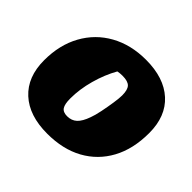

<svg xmlns="http://www.w3.org/2000/svg" viewBox="-139 -719 894 894"><g transform="rotate(45 308.0 -271.5)"><path d="M271 13Q152 13 85.5 -48Q19 -109 19 -219Q19 -320 61 -396Q103 -472 178.5 -514Q254 -556 353 -556Q472 -556 538.5 -495.5Q605 -435 605 -325Q605 -220 564 -144.5Q523 -69 448.5 -28Q374 13 271 13ZM279 -110Q308 -110 327 -127.5Q346 -145 360 -185Q368 -206 375 -240.5Q382 -275 387 -308.5Q392 -342 392 -360Q392 -397 378 -411.5Q364 -426 328 -426Q312 -426 297 -423Q267 -370 249 -305Q231 -240 231 -179Q231 -142 241.5 -126Q252 -110 279 -110Z"/></g></svg>

Font: Piazzolla SC Black
Style: Italic
Weight: 900
Italic angle: -11.3°
Designer: Juan Pablo del Peral
Foundry: Huerta Tipografica
Version: Version 1.330